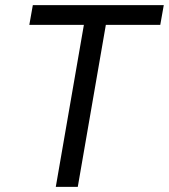

<svg xmlns="http://www.w3.org/2000/svg" viewBox="-20 -731 661 751"><path d="M606.9 -633.8H394L284.2 0H198.2L308.1 -633.8H94.7L108.4 -710.9H620.6Z"/></svg>

Font: Roboto Mono
Style: Italic
Weight: 400
Designer: Google
Version: Version 2.000985; 2015; ttfautohint (v1.3)